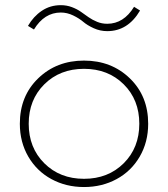

<svg xmlns="http://www.w3.org/2000/svg" viewBox="-20 -717 657 751"><path d="M57.6 -232.9Q57.6 -341.3 129.4 -410.6Q201.2 -480 308.6 -480Q416 -480 487.8 -410.6Q559.6 -341.3 559.6 -232.9Q559.6 -161.1 526.4 -104.2Q493.2 -47.4 436 -16.4Q378.9 14.6 308.6 14.6Q238.3 14.6 181.2 -16.4Q124 -47.4 90.8 -104.2Q57.6 -161.1 57.6 -232.9ZM153.3 -387.2Q92.3 -326.7 92.3 -232.9Q92.3 -139.2 153.3 -78.4Q214.4 -17.6 308.6 -17.6Q402.8 -17.6 463.9 -78.4Q524.9 -139.2 524.9 -232.9Q524.9 -326.7 463.9 -387.2Q402.8 -447.8 308.6 -447.8Q214.4 -447.8 153.3 -387.2ZM89.4 -615.7Q110.8 -652.8 143.6 -674.8Q176.3 -696.8 217.8 -696.8Q240.7 -696.8 261 -689.2Q281.2 -681.6 296.4 -670.9Q311.5 -660.2 326.4 -649.7Q341.3 -639.2 359.9 -631.6Q378.4 -624 399.4 -624Q463.9 -624 504.4 -690.4L527.8 -675.8Q480.5 -595.2 399.4 -595.2Q371.6 -595.2 346.4 -606.7Q321.3 -618.2 305.7 -631.6Q290 -645 266.4 -656.5Q242.7 -668 217.8 -668Q153.3 -668 112.8 -601.6Z"/></svg>

Font: Spartan MB ExtLt
Style: Regular
Weight: 200
Designer: Matt Bailey, Mirko Velimirovic
Foundry: Matt Bailey
Version: Version 1.005